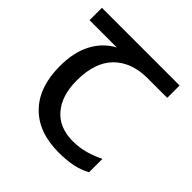

<svg xmlns="http://www.w3.org/2000/svg" viewBox="-150 -658 790 790"><g transform="rotate(45 245.0 -263.5)"><path d="M301 10Q183 10 118 -57Q53 -124 53 -245Q53 -325 82 -380.5Q111 -436 165 -465H6V-537H458V-465H345Q251 -465 197.5 -411.5Q144 -358 144 -252Q144 -165 187 -114.5Q230 -64 310 -64Q347 -64 381 -73.5Q415 -83 447 -99V-21Q418 -5 383 2.5Q348 10 301 10Z"/></g></svg>

Font: loriya85
Style: Book
Weight: 400
Designer: Jelle Bosma - Monotype Design Team
Foundry: Monotype Imaging Inc.
Version: Version 2.003